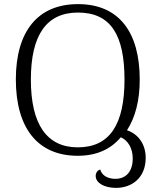

<svg xmlns="http://www.w3.org/2000/svg" viewBox="-20 -745 759 933"><path d="M544 168C622 168 688 118 688 22C688 -42 654 -93 597 -112C638 -175 659 -258 659 -358C659 -589 558 -725 359 -725C163 -725 57 -592 57 -359C57 -124 162 12 358 12C451 12 519 -21 567 -78C602 -63 625 -24 625 25C625 92 589 124 541 124C509 124 477 112 467 79C454 82 445 95 445 110C445 144 487 168 544 168ZM358 -29C206 -29 130 -143 130 -358C130 -575 206 -684 359 -684C519 -684 585 -574 585 -358C585 -143 515 -29 358 -29Z"/></svg>

Font: Noto Serif Georgian Light
Style: Regular
Weight: 300
Designer: Monotype Design Team, Akaki Razmadze
Foundry: Google LLC
Version: Version 2.003